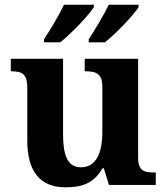

<svg xmlns="http://www.w3.org/2000/svg" viewBox="-20 -786 707 816"><path d="M357 -619V-606H426C471 -642 548 -721 569 -756V-766H442C421 -721 385 -662 357 -619ZM167 -619V-606H236C281 -642 358 -721 379 -756V-766H252C231 -721 195 -662 167 -619ZM258 10C321 10 376 -2 416 -71H421L443 0H642V-53H634C595 -53 567 -58 567 -116V-536H340V-483H343C382 -483 415 -477 415 -419V-227C415 -134 388 -75 324 -75C265 -75 248 -130 248 -216V-536H26V-483H28C76 -483 96 -470 96 -412V-188C96 -53 154 10 258 10Z"/></svg>

Font: Noto Serif Test
Style: Bold
Weight: 700
Version: Version 1.000